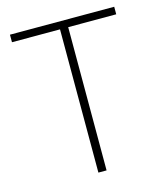

<svg xmlns="http://www.w3.org/2000/svg" viewBox="-106 -781 738 861"><g transform="rotate(-15 263.0 -350.0)"><path d="M244 -665H21V-700H505V-665H282V0H244Z"/></g></svg>

Font: Sarabun Thin
Style: Regular
Weight: 250
Designer: Suppakit Chalermlarp | Katatrad Co.,Ltd.
Foundry: Cadson Demak Co.,Ltd.
Version: Version 1.000; ttfautohint (v1.6)